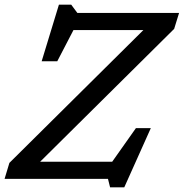

<svg xmlns="http://www.w3.org/2000/svg" viewBox="-36 -762 784 818"><path d="M727 -707 706 -639 135 -73H442L543 -216H606.5L493.5 36H433L424 0H-16.5L4 -68L575 -634H277L208 -501H141.5L215 -742H267.5L293.5 -707Z"/></svg>

Font: Newsreader 6pt
Style: Italic
Weight: 400
Italic angle: -17°
Designer: Hugues Gentile
Foundry: Production Type
Version: Version 1.003; ttfautohint (v1.8.3)